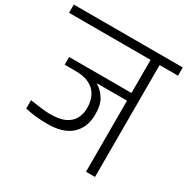

<svg xmlns="http://www.w3.org/2000/svg" viewBox="-222 -1002 1135 1163"><g transform="rotate(30 345.0 -420.0)"><path d="M409.5 -318Q406.7 -233.8 351 -183.8Q295.3 -133.8 186.3 -133.8Q144.2 -133.8 106.8 -137.7Q69.5 -141.5 29.2 -150.5V-209.2Q68.5 -202.7 106 -198.2Q143.5 -193.8 161.5 -193.8Q231.5 -192.2 272.2 -210.9Q312.8 -229.7 330.3 -263.2Q347.8 -296.8 347.8 -337.8Q347.8 -363 341 -390.5Q334.2 -418 315.8 -442.2Q297.3 -466.3 262.8 -481.7Q228.3 -497 173 -497H98.2V-551H534.3V-782.5H-36V-840.2H726V-782.5H597.3V0H534.3V-497H326.2V-494Q361.8 -472.7 386.7 -432.6Q411.5 -392.5 409.5 -318Z"/></g></svg>

Font: Matangi Light
Style: Regular
Weight: 300
Designer: Prashant Pant
Foundry: The Graphic Ant
Version: Version 3.002